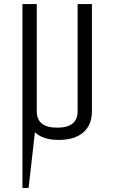

<svg xmlns="http://www.w3.org/2000/svg" viewBox="-20 -670 560 940"><path d="M90 -650H160V-125Q160 -45 260 -45Q360 -45 360 -125V-650H430V-125Q430 -58 387.5 -21.5Q345 15 267 15Q189 15 151 -23L120 250H90Z"/></svg>

Font: Unica One
Style: Regular
Weight: 400
Designer: Eduardo Rodriguez Tunni
Foundry: Eduardo Rodriguez Tunni
Version: Version 1.001